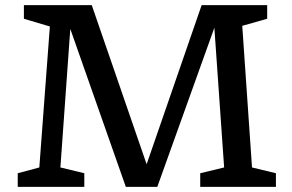

<svg xmlns="http://www.w3.org/2000/svg" viewBox="-20 -727 1138 747"><path d="M960.5 -75.5 1053.5 -53V0H759V-53L852 -75.5L814 -619L592 0H469.5L253.5 -614.5L215 -75.5L308 -53V0H49V-53L133 -75.5L174 -624L73 -654V-707H337L550.5 -88L764.5 -707H1019.5V-654L922.5 -626.5Z"/></svg>

Font: Newsreader 6pt
Style: Regular
Weight: 400
Designer: Hugues Gentile
Foundry: Production Type
Version: Version 1.003; ttfautohint (v1.8.3)